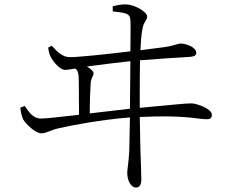

<svg xmlns="http://www.w3.org/2000/svg" viewBox="-20 -785 1040 860"><path d="M271 -472C281 -472 299 -475 317 -478C331 -468 333 -453 333 -411L334 -271C256 -262 188 -254 163 -254C128 -254 109 -284 91 -310L71 -303C74 -279 77 -264 84 -250C95 -230 138 -188 166 -188C188 -188 211 -204 241 -210C290 -222 439 -250 562 -259L559 -109C556 -53 550 -28 550 -10C550 18 563 54 589 55C605 55 613 42 613 19C613 -3 611 -62 609 -111L606 -261C814 -271 869 -250 906 -251C919 -251 929 -254 929 -271C929 -298 861 -322 837 -322C809 -322 771 -317 606 -302C606 -382 606 -463 607 -515C681 -521 789 -528 827 -530C844 -531 859 -534 859 -548C859 -575 811 -590 789 -590C776 -590 764 -581 717 -574L609 -560C611 -596 612 -626 619 -661C626 -691 639 -694 639 -711C639 -732 585 -763 548 -765C529 -767 508 -762 485 -757V-734C540 -727 562 -727 564 -696C566 -668 564 -608 564 -555C458 -542 332 -529 293 -529C258 -529 234 -556 212 -580L196 -572C197 -556 202 -540 207 -531C218 -508 249 -472 271 -472ZM562 -298 382 -277C382 -334 384 -374 386 -411C387 -435 399 -444 399 -457C399 -466 384 -479 369 -487C426 -495 509 -505 564 -511Z"/></svg>

Font: Source Han Serif CN Light
Style: Regular
Weight: 300
Designer: Ryoko NISHIZUKA 西塚涼子 (kana & ideographs); Frank Grießhammer (Latin, Greek & Cyrillic); Wenlong ZHANG 张文龙 (bopomofo); San
Foundry: Adobe
Version: Version 2.003;hotconv 1.1.1;makeotfexe 2.6.0